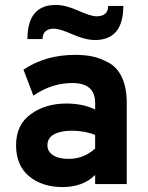

<svg xmlns="http://www.w3.org/2000/svg" viewBox="-20 -745 598 777"><path d="M364 -583Q326 -583 273.5 -606Q221 -629 199 -629Q153 -629 152 -587H91Q91 -725 206 -725Q245 -725 296.5 -702Q348 -679 371 -679Q417 -679 418 -721H479Q479 -583 364 -583ZM365 -37Q316 12 233 12Q150 12 97.5 -32Q45 -76 45 -157Q45 -240 104.5 -283Q164 -326 248 -326Q315 -326 365 -302V-328Q365 -409 273 -409Q189 -409 115 -358L75 -463Q164 -523 284 -523Q325 -523 356.5 -516Q388 -509 422 -490Q456 -471 474.5 -429.5Q493 -388 493 -326V0H365ZM258 -102Q319 -102 365 -144V-199Q323 -216 270 -216Q226 -216 199 -201.5Q172 -187 172 -157Q172 -132 194.5 -117Q217 -102 258 -102Z"/></svg>

Font: OVRPSS Recut ExtraBold
Style: Regular
Weight: 800
Designer: Giant Group
Foundry: Giant Group
Version: Version 1.001;hotconv 1.0.109;makeotfexe 2.5.65596